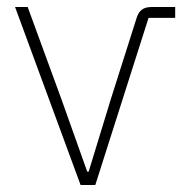

<svg xmlns="http://www.w3.org/2000/svg" viewBox="-20 -528 533 548"><path d="M252 0H210L23 -508H59L156 -243L229 -38H233L296 -244L370 -477Q375 -493 385 -500.5Q395 -508 413 -508H480V-477H404Z"/></svg>

Font: IBM Plex Sans ExtraLight
Style: Regular
Weight: 250
Designer: Mike Abbink, Paul van der Laan, Pieter van Rosmalen
Foundry: Bold Monday
Version: Version 3.201